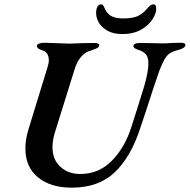

<svg xmlns="http://www.w3.org/2000/svg" viewBox="-20 -851 875 885"><path d="M97 -166Q97 -209 111 -254L199 -541Q205 -559 205 -573Q205 -610 175 -619Q149 -626 150 -641Q151 -647 161.5 -650.5Q172 -654 185 -654Q202 -654 240 -652Q280 -650 299 -650Q316 -650 358 -652L414 -653Q440 -653 437 -640Q435 -633 427 -629Q419 -625 407 -621Q395 -617 387 -614Q369 -607 352 -587Q335 -567 324 -532L232 -237Q222 -204 222 -173Q222 -115 258.5 -82Q295 -49 350 -49Q435 -49 495 -109.5Q555 -170 585 -264Q617 -363 646 -458Q664 -522 664 -558Q664 -584 655 -597Q646 -610 627 -618Q623 -619 614 -622.5Q605 -626 600 -629.5Q595 -633 595 -638Q595 -653 628 -653L685 -652Q700 -651 729 -651Q748 -651 772 -653L812 -654Q838 -654 834 -641Q831 -628 799 -620Q776 -614 762.5 -605Q749 -596 738 -577Q727 -558 713 -521Q683 -434 658 -355L625 -256Q582 -126 508 -56Q434 14 310 14Q213 14 155 -33.5Q97 -81 97 -166ZM423 -791Q423 -809 429 -820Q435 -831 446 -831Q452 -831 455 -827Q458 -823 460.5 -817.5Q463 -812 464 -809Q475 -786 495 -776Q515 -766 549 -766Q585 -766 610 -775Q635 -784 658 -811Q667 -822 673.5 -826.5Q680 -831 688 -831Q700 -831 700 -811Q701 -791 684 -763.5Q667 -736 631.5 -715Q596 -694 544 -694Q503 -694 476 -709Q449 -724 436 -746Q423 -768 423 -791Z"/></svg>

Font: EB Garamond SemiBold
Style: Italic
Weight: 600
Italic angle: -17.2°
Designer: Georg Duffner and Octavio Pardo
Foundry: Georg Duffner
Version: Version 1.000